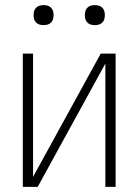

<svg xmlns="http://www.w3.org/2000/svg" viewBox="-20 -729 540 749"><path d="M69 0V-520H109V-39L373 -520H431V0H391V-481L127 0ZM350 -631Q342 -631 334.5 -633Q327 -635 321 -641Q315 -647 313 -654.5Q311 -662 311 -670Q311 -678 313 -685.5Q315 -693 321 -699Q327 -705 334.5 -707Q342 -709 350 -709Q358 -709 365.5 -707Q373 -705 379 -699Q385 -693 387 -685.5Q389 -678 389 -670Q389 -662 387 -654.5Q385 -647 379 -641Q373 -635 365.5 -633Q358 -631 350 -631ZM150 -631Q142 -631 134.5 -633Q127 -635 121 -641Q115 -647 113 -654.5Q111 -662 111 -670Q111 -678 113 -685.5Q115 -693 121 -699Q127 -705 134.5 -707Q142 -709 150 -709Q158 -709 165.5 -707Q173 -705 179 -699Q185 -693 187 -685.5Q189 -678 189 -670Q189 -662 187 -654.5Q185 -647 179 -641Q173 -635 165.5 -633Q158 -631 150 -631Z"/></svg>

Font: Zed Sans Extralight
Style: Regular
Weight: 200
Designer: Belleve Invis
Foundry: Belleve Invis
Version: Version 1.0.0; ttfautohint (v1.8.4)